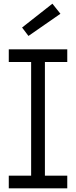

<svg xmlns="http://www.w3.org/2000/svg" viewBox="-20 -1019 412 1039"><path d="M27.5 -683.5V-752H344V-683.5H223V-68.5H344V0H27.5V-68.5H148.5V-683.5ZM263.5 -999 307 -944.5 134 -824.5 99.5 -870Z"/></svg>

Font: Hepta Slab
Style: Regular
Weight: 400
Designer: Michael LaGattuta
Foundry: Michael LaGattuta
Version: Version 1.100